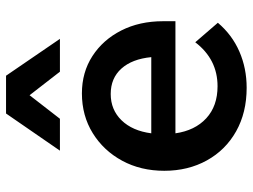

<svg xmlns="http://www.w3.org/2000/svg" viewBox="-118 -682 817 620"><g transform="rotate(-90 290.0 -372.5)"><path d="M463 -150 526 -77Q487 -31 433 -7.5Q379 16 316 16Q236 16 175.5 -18Q115 -52 81.5 -112.5Q48 -173 48 -250Q48 -326 80.5 -386Q113 -446 169.5 -481Q226 -516 298 -516Q366 -516 418.5 -482Q471 -448 501 -389Q531 -330 531 -254V-214H169Q178 -151 217.5 -114.5Q257 -78 321 -78Q408 -78 463 -150ZM296 -423Q245 -423 211 -388Q177 -353 169 -292H415Q409 -354 378 -388.5Q347 -423 296 -423ZM474 -587H368L292 -685L216 -587H113L233 -761H355Z"/></g></svg>

Font: Wix Madefor Text SemiBold
Style: Regular
Weight: 600
Designer: Dalton Maag Ltd
Foundry: Dalton Maag Ltd
Version: Version 3.100